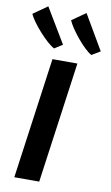

<svg xmlns="http://www.w3.org/2000/svg" viewBox="-125 -1113 672 1167"><g transform="rotate(10 211.5 -529.5)"><path d="M205.2 0H51.5L155.3 -747H309.1ZM203.2 -844.4 153.6 -812.9Q135.7 -821.8 110.4 -844.3Q85.1 -866.9 59.5 -895.5Q33.9 -924.2 14.2 -951.6Q-5.6 -979.1 -12.6 -997.5L74.7 -1058.9ZM436.2 -844.4 383.6 -812.9Q365.7 -822.4 341.8 -845.2Q317.8 -868 294.1 -896.8Q270.3 -925.5 251.7 -953.2Q233.2 -980.9 225.7 -999.7L310.6 -1058.9Z"/></g></svg>

Font: Merriweather Sans Variable Regular
Style: Italic
Weight: 300
Italic angle: -8°
Designer: Eben Sorkin
Foundry: Eben Sorkin
Version: Version 2.001